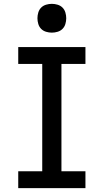

<svg xmlns="http://www.w3.org/2000/svg" viewBox="-20 -980 540 1000"><path d="M75 0V-88H200V-647H75V-735H425V-647H300V-88H425V0ZM250 -810Q235 -810 220 -814.5Q205 -819 194.5 -829.5Q184 -840 179.5 -855Q175 -870 175 -885Q175 -900 179.5 -915Q184 -930 194.5 -940.5Q205 -951 220 -955.5Q235 -960 250 -960Q265 -960 280 -955.5Q295 -951 305.5 -940.5Q316 -930 320.5 -915Q325 -900 325 -885Q325 -870 320.5 -855Q316 -840 305.5 -829.5Q295 -819 280 -814.5Q265 -810 250 -810Z"/></svg>

Font: Iosevka Curly Slab Semibold
Style: Regular
Weight: 600
Monospace: yes
Designer: Belleve Invis
Foundry: Belleve Invis
Version: Version 22.1.2; ttfautohint (v1.8.4)